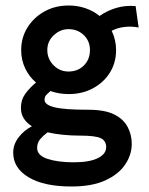

<svg xmlns="http://www.w3.org/2000/svg" viewBox="-20 -499 540 698"><path d="M230 -157Q195 -157 163 -168Q154 -160 148 -153.5Q142 -147 142 -136Q142 -118 178 -109Q214 -100 301 -100Q361 -100 395 -83Q429 -66 444 -37.5Q459 -9 459 24Q459 63 435.5 98.5Q412 134 363.5 156.5Q315 179 239 179Q140 179 84 145.5Q28 112 28 56Q28 26 47.5 0.5Q67 -25 96 -40Q77 -52 66.5 -68.5Q56 -85 56 -107Q56 -136 72 -158Q88 -180 111 -199Q86 -220 71.5 -250.5Q57 -281 57 -317Q57 -362 79.5 -398.5Q102 -435 141 -457Q180 -479 230 -479Q262 -479 291 -469Q320 -459 342 -441Q369 -460 402 -470Q435 -480 473 -477L484 -399Q458 -404 432.5 -401Q407 -398 386 -387Q402 -354 402 -317Q402 -271 379.5 -235Q357 -199 318 -178Q279 -157 230 -157ZM229 -239Q263 -239 285 -261Q307 -283 307 -317Q307 -350 284.5 -371.5Q262 -393 229 -393Q199 -393 175.5 -371Q152 -349 152 -317Q152 -285 174.5 -262Q197 -239 229 -239ZM115 39Q115 66 152.5 78.5Q190 91 248 91Q305 91 335.5 76Q366 61 366 36Q366 13 346.5 3.5Q327 -6 270 -6Q239 -6 209 -9Q179 -12 153 -18Q137 -6 126 7Q115 20 115 39Z"/></svg>

Font: Inconsolata
Style: Bold
Weight: 700
Monospace: yes
Designer: Raph Levien, Cyreal, Brenton Simpson
Foundry: Raph Levien, Cyreal, Google
Version: Version 3.100; ttfautohint (v1.8.4.7-5d5b)